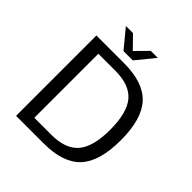

<svg xmlns="http://www.w3.org/2000/svg" viewBox="-230 -1026 1183 1183"><g transform="rotate(45 361.5 -435.0)"><path d="M340 0H100V-700H340Q510 -700 586.5 -617Q663 -534 663 -350Q663 -166 586.5 -83Q510 0 340 0ZM336 -629H188V-71H336Q460 -71 515.5 -136.5Q571 -202 571 -350Q571 -497 515.5 -563Q460 -629 336 -629ZM465 -870 367 -750H286L187 -870H249L326 -791L404 -870Z"/></g></svg>

Font: Fivo Sans
Style: Regular
Weight: 400
Designer: Alexander Slobzheninov
Foundry: Alexander Slobzheninov
Version: 1.0